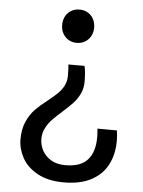

<svg xmlns="http://www.w3.org/2000/svg" viewBox="-58 -886 717 962"><g transform="rotate(5 300.0 -405.0)"><path d="M383.5 -756Q383.5 -732 373 -713Q362.5 -694 344.2 -683.2Q326 -672.5 303 -672.5Q280 -672.5 261.8 -683.2Q243.5 -694 233 -713Q222.5 -732 222.5 -756Q222.5 -780.5 233 -799.8Q243.5 -819 261.8 -829.5Q280 -840 303 -840Q326 -840 344.2 -829.5Q362.5 -819 373 -799.8Q383.5 -780.5 383.5 -756ZM352 -561Q355.5 -550 357.5 -526.5Q359.5 -503 359.5 -482.5Q359.5 -448.5 346 -420.8Q332.5 -393 313 -372.2Q293.5 -351.5 260.5 -322Q230 -295 211.8 -275.8Q193.5 -256.5 181 -231.8Q168.5 -207 168.5 -178Q168.5 -148 183.2 -120Q198 -92 227.2 -74.5Q256.5 -57 298.5 -57Q376.5 -57 411.5 -96.8Q446.5 -136.5 446.5 -210Q446.5 -228.5 444 -253.5L542 -253Q546 -224 546 -200Q546 -135 520.2 -83.2Q494.5 -31.5 439.2 -1Q384 29.5 299 29.5Q219.5 29.5 166.5 0.2Q113.5 -29 89 -74Q64.5 -119 64.5 -166.5Q64.5 -218 81.2 -255.8Q98 -293.5 122 -318.2Q146 -343 184.5 -373Q215.5 -398 232.8 -414.8Q250 -431.5 261.8 -454Q273.5 -476.5 273.5 -505Q273.5 -537.5 271 -561Z"/></g></svg>

Font: SplineSansMono30
Style: Regular
Weight: 400
Designer: Eben Sorkin, Mirko Velimirovic
Foundry: Sorkin Type
Version: Version 1.000